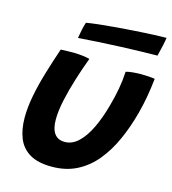

<svg xmlns="http://www.w3.org/2000/svg" viewBox="-108 -785 806 901"><g transform="rotate(15 295.0 -334.0)"><path d="M445.5 -492.5Q457.5 -496.5 478.5 -498.5Q499.5 -500.5 519 -500.5Q535.5 -500.5 555 -499.2Q574.5 -498 586 -496Q581.5 -452.5 573.8 -408.2Q566 -364 554.5 -321Q535.5 -249.5 507.2 -186.5Q479 -123.5 439.5 -75.2Q400 -27 347 0.2Q294 27.5 225 27.5Q158.5 27.5 118.5 4Q78.5 -19.5 61 -62.5Q43.5 -105.5 43.5 -163Q43.5 -213 54.8 -271Q66 -329 84.8 -391Q103.5 -453 124.5 -514.5Q136.5 -515 155.2 -515.5Q174 -516 189 -516Q211 -515.5 232.2 -513Q253.5 -510.5 265.5 -506.5Q246 -454.5 228 -397Q210 -339.5 198.5 -286.2Q187 -233 187 -192Q187 -147 203.8 -123.8Q220.5 -100.5 254 -100.5Q290 -100.5 320 -128.8Q350 -157 374 -206.8Q398 -256.5 415.5 -321Q428 -365 435.8 -408Q443.5 -451 445.5 -492.5ZM570.5 -604.5Q540.5 -604.5 493.8 -603.2Q447 -602 392.8 -599.8Q338.5 -597.5 285 -594.5Q231.5 -591.5 188.5 -588Q191.5 -608 195.8 -628Q200 -648 206 -666.5Q228.5 -670.5 266.2 -674.8Q304 -679 349.8 -682.8Q395.5 -686.5 441.8 -689.5Q488 -692.5 527 -694.2Q566 -696 590 -696Q589 -686 583.5 -659.8Q578 -633.5 570.5 -604.5Z"/></g></svg>

Font: Grandstander Thin SemiBold
Style: Italic
Weight: 600
Italic angle: -15°
Version: Version 1.200